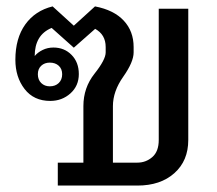

<svg xmlns="http://www.w3.org/2000/svg" viewBox="-20 -577 676 597"><path d="M173.3 -346.2Q173.3 -362.8 162.6 -372.6Q151.9 -382.3 134.8 -382.3Q118.7 -382.3 108.2 -372.6Q97.7 -362.8 97.7 -346.2Q97.7 -329.1 108.2 -318.8Q118.7 -308.6 134.8 -308.6Q151.9 -308.6 162.6 -318.8Q173.3 -329.1 173.3 -346.2ZM565.4 -141.6Q565.4 -77.1 522.2 -38.6Q479 0 407.2 0H159.7V-71.3H239.3V-247.1Q239.3 -304.2 273.9 -347.9Q308.6 -391.6 308.6 -414.1V-430.7Q308.6 -450.2 300.3 -464.4Q292 -478.5 275.9 -487.3L209.5 -428.7L140.6 -490.2Q113.8 -479 100.8 -457Q87.9 -435.1 87.9 -402.8Q97.2 -414.1 112.5 -421.6Q127.9 -429.2 146 -429.2Q180.2 -429.2 202.6 -406.2Q225.1 -383.3 225.1 -346.7Q225.1 -310.1 199 -286.6Q172.9 -263.2 136.2 -263.2Q85 -263.2 56.4 -300.3Q27.8 -337.4 27.8 -391.1Q27.8 -458 58.6 -501Q89.4 -543.9 143.6 -557.1L209.5 -497.1L275.4 -557.1Q334 -545.9 364.7 -512.9Q395.5 -480 395.5 -430.7V-414.1Q395.5 -384.3 363.3 -338.6Q331.1 -293 331.1 -247.1V-71.3H407.2Q433.6 -71.3 453.6 -88.6Q473.6 -106 473.6 -141.6V-549.8H565.4Z"/></svg>

Font: Roboto Web
Style: Regular
Weight: 400
Designer: Google
Version: Version 1.200310; 2013